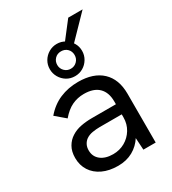

<svg xmlns="http://www.w3.org/2000/svg" viewBox="-201 -939 943 1053"><g transform="rotate(-30 270.0 -412.5)"><path d="M396 0 390 -99V-309Q390 -366 358.5 -397Q327 -428 265 -428Q225 -428 190 -411.5Q155 -395 122 -356L61 -408Q102 -456 155 -478.5Q208 -501 271 -501Q368 -501 421 -451Q474 -401 474 -309V0ZM233 8Q177 8 135.5 -11.5Q94 -31 71.5 -66Q49 -101 49 -147Q49 -188 65.5 -216.5Q82 -245 108 -261Q134 -278 167.5 -284.5Q201 -291 238 -291H398V-227H250Q228 -227 204 -223Q180 -219 162 -206Q149 -196 141.5 -181Q134 -166 134 -146Q134 -107 163 -84Q192 -61 241 -61Q282 -61 315.5 -80Q349 -99 369.5 -132.5Q390 -166 390 -208L425 -172Q419 -119 393 -78Q367 -37 326.5 -14.5Q286 8 233 8ZM274 -536Q245 -536 222 -550Q199 -564 185.5 -587.5Q172 -611 172 -638Q172 -666 185.5 -689Q199 -712 222.5 -726Q246 -740 274 -740Q302 -740 325 -726Q348 -712 362 -689Q376 -666 376 -638Q376 -610 362 -586.5Q348 -563 325 -549.5Q302 -536 274 -536ZM274 -583Q297 -583 313 -599Q329 -615 329 -638Q329 -662 313.5 -677.5Q298 -693 274 -693Q250 -693 234.5 -677Q219 -661 219 -638Q219 -615 235 -599Q251 -583 274 -583ZM292 -692 401 -833H492L355 -692Z"/></g></svg>

Font: Hanken Grotesk
Style: Regular
Weight: 400
Designer: Alfredo Marco Pradil
Foundry: Hanken Design Co.
Version: Version 3.013